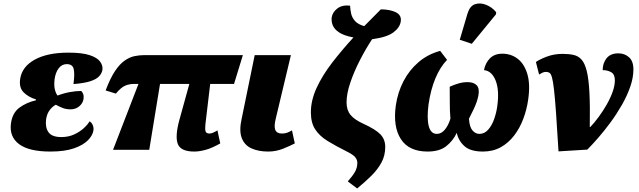

<svg xmlns="http://www.w3.org/2000/svg" viewBox="-20 -848 3618 1087"><path d="M265 10Q144 10 88 -32Q32 -74 42 -149Q50 -209 90 -238.5Q130 -268 183 -280L184 -285Q141 -298 114 -325Q87 -352 94 -400Q104 -470 176 -510Q248 -550 368 -550Q444 -550 487 -536Q530 -522 546.5 -499.5Q563 -477 560 -453Q557 -434 542 -417Q527 -400 492.5 -388.5Q458 -377 396 -372Q404 -432 397 -458.5Q390 -485 358 -485Q330 -485 312 -461Q294 -437 289 -399Q285 -365 290.5 -342Q296 -319 306 -307Q339 -320 374.5 -326.5Q410 -333 440 -333Q447 -326 451 -315.5Q455 -305 453 -288Q449 -263 428.5 -246Q408 -229 380 -229Q354 -229 334 -237Q314 -245 296 -255Q278 -246 262 -225.5Q246 -205 241 -173Q235 -127 254.5 -99.5Q274 -72 327 -72Q367 -72 399 -86.5Q431 -101 454 -122Q477 -143 487 -161Q498 -155 504.5 -141Q511 -127 509 -110Q505 -82 478.5 -54.5Q452 -27 399.5 -8.5Q347 10 265 10Z M620 0 764 -373H741Q712 -373 688.5 -363Q665 -353 636 -318L578 -336Q604 -405 631 -445.5Q658 -486 686.5 -505.5Q715 -525 743 -530.5Q771 -536 798 -536H1355L1305 -373H1170L1143 -145Q1140 -119 1143.5 -105.5Q1147 -92 1166 -92Q1176 -92 1188 -97.5Q1200 -103 1211 -110L1227 -36Q1179 -9 1143.5 0.5Q1108 10 1080 10Q1004 10 987 -32Q970 -74 995 -167L1052 -373H886L825 0Z M1499 10Q1443 10 1403.5 -8Q1364 -26 1348.5 -67Q1333 -108 1348 -175L1422 -536H1627L1542 -180Q1530 -133 1538.5 -112.5Q1547 -92 1576 -92Q1593 -92 1606.5 -97Q1620 -102 1633 -110L1649 -36Q1624 -23 1583.5 -6.5Q1543 10 1499 10Z M2002 219 1949 179Q1975 150 1989 126Q2003 102 2003 74Q2003 56 1990 41Q1977 26 1942 9Q1880 -22 1834.5 -50Q1789 -78 1764.5 -115.5Q1740 -153 1740 -212Q1740 -280 1772.5 -350.5Q1805 -421 1860 -492.5Q1915 -564 1981 -636Q1928 -646 1900.5 -664Q1873 -682 1864 -704.5Q1855 -727 1858 -750Q1863 -780 1890.5 -800.5Q1918 -821 1962 -816Q1963 -794 1968 -771Q1973 -748 1990 -729Q2007 -710 2042 -700Q2065 -724 2089 -747.5Q2113 -771 2136 -795Q2186 -795 2220 -779Q2254 -763 2249 -727Q2244 -692 2207 -664.5Q2170 -637 2087 -626V-625H2086Q2051 -572 2018 -508Q1985 -444 1963.5 -381Q1942 -318 1942 -268Q1942 -225 1964.5 -197.5Q1987 -170 2038 -147Q2106 -116 2133.5 -87.5Q2161 -59 2161 -16Q2161 33 2139.5 72.5Q2118 112 2082 147.5Q2046 183 2002 219Z M2221 -252Q2232 -326 2264.5 -388.5Q2297 -451 2349.5 -496Q2402 -541 2472 -560L2511 -509Q2472 -469 2445 -404.5Q2418 -340 2406 -256Q2396 -177 2407.5 -133.5Q2419 -90 2453 -90Q2479 -90 2499 -114.5Q2519 -139 2530 -176Q2526 -224 2526.5 -273.5Q2527 -323 2526 -357Q2550 -368 2575.5 -375.5Q2601 -383 2627 -383Q2663 -383 2679.5 -364.5Q2696 -346 2688 -305Q2684 -286 2678 -269Q2672 -252 2662 -230.5Q2652 -209 2635 -176Q2638 -129 2655 -109.5Q2672 -90 2694 -90Q2723 -90 2744 -114Q2765 -138 2777.5 -173.5Q2790 -209 2795 -245Q2808 -337 2786 -392Q2764 -447 2720 -451Q2728 -492 2754 -518Q2780 -544 2824 -544Q2873 -544 2910.5 -515.5Q2948 -487 2965.5 -429Q2983 -371 2970 -282Q2962 -227 2942.5 -175Q2923 -123 2891 -81Q2859 -39 2815 -14.5Q2771 10 2714 10Q2643 10 2609 -21Q2575 -52 2566 -96Q2545 -51 2506.5 -20.5Q2468 10 2401 10Q2295 10 2249.5 -60.5Q2204 -131 2221 -252ZM2651 -600 2583 -623 2627 -772Q2640 -814 2669 -824Q2698 -834 2731.5 -821Q2765 -808 2789 -779L2788 -767Z M3014 -497Q3035 -512 3076 -527.5Q3117 -543 3165 -543Q3201 -543 3227.5 -537Q3254 -531 3272.5 -510.5Q3291 -490 3302 -445.5Q3313 -401 3317 -324Q3321 -247 3319 -129H3322Q3345 -153 3369 -185.5Q3393 -218 3414 -254.5Q3435 -291 3448 -327Q3461 -363 3461 -394Q3461 -427 3440.5 -439Q3420 -451 3392 -451Q3392 -490 3414 -518Q3436 -546 3481 -546Q3516 -546 3541 -524Q3566 -502 3566 -455Q3566 -408 3548 -356.5Q3530 -305 3500.5 -253.5Q3471 -202 3436 -154.5Q3401 -107 3366.5 -67.5Q3332 -28 3305 -1L3142 9Q3134 -124 3128 -208.5Q3122 -293 3116.5 -340.5Q3111 -388 3105 -409.5Q3099 -431 3090.5 -436Q3082 -441 3070 -441Q3060 -441 3050 -436Q3040 -431 3032 -426Z"/></svg>

Font: Noto Serif Black
Style: Italic
Weight: 900
Italic angle: -12°
Designer: Monotype Design Team
Foundry: Monotype Imaging Inc.
Version: Version 2.013